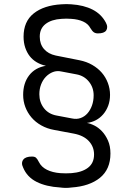

<svg xmlns="http://www.w3.org/2000/svg" viewBox="-20 -761 640 937"><path d="M421 -624Q410 -645 385.5 -656Q361 -667 328 -669Q316 -670 304 -670Q292 -670 280 -669Q231 -666 202.5 -644Q174 -622 174 -582Q174 -546 194.5 -522Q215 -498 252 -490L368 -467Q403 -460 430.5 -444Q458 -428 477 -406Q496 -384 506.5 -356Q517 -328 517 -298Q517 -269 508 -245Q499 -221 483.5 -203Q468 -185 448 -174.5Q428 -164 404 -161Q419 -159 439.5 -149Q460 -139 477.5 -120.5Q495 -102 507 -75Q519 -48 519 -12Q519 65 468 106.5Q417 148 329 154Q315 156 301.5 156Q288 156 274 154Q205 150 158.5 126.5Q112 103 93 57Q87 45 87.5 35Q88 25 94 17.5Q100 10 110.5 6.5Q121 3 136 3Q149 3 155.5 8.5Q162 14 170 30Q182 54 209 67.5Q236 81 274 84Q288 85 301.5 85Q315 85 329 84Q380 80 409.5 57.5Q439 35 439 -7Q439 -45 413.5 -72.5Q388 -100 340 -109L244 -127Q210 -133 181.5 -149Q153 -165 133.5 -188Q114 -211 103.5 -239Q93 -267 93 -298Q93 -355 122 -393Q151 -431 204 -440Q180 -445 159.5 -457Q139 -469 125 -487Q111 -505 103 -529Q95 -553 95 -582Q95 -656 144.5 -695.5Q194 -735 280 -740Q292 -741 304 -741Q316 -741 328 -740Q389 -736 432 -714Q475 -692 497 -650Q503 -639 503 -629Q503 -619 498 -612Q493 -605 483 -601.5Q473 -598 458 -598Q446 -598 438 -603.5Q430 -609 421 -624ZM257 -197 331 -183Q354 -178 373.5 -185Q393 -192 407 -208Q421 -224 429 -246.5Q437 -269 437 -296Q437 -334 414 -362.5Q391 -391 354 -398L280 -412Q258 -417 238.5 -409.5Q219 -402 204 -386.5Q189 -371 180.5 -349Q172 -327 172 -301Q172 -262 194.5 -233Q217 -204 257 -197Z"/></svg>

Font: Maple Mono NL Light
Style: Regular
Weight: 300
Monospace: yes
Designer: subframe7536
Version: Version 7.000